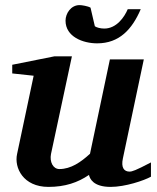

<svg xmlns="http://www.w3.org/2000/svg" viewBox="-20 -721 614 753"><path d="M572 -28V-84C511 -52 498 -48 488 -48C467 -48 454 -63 462 -100L544 -488H411L333 -118C297 -85 258 -58 213 -58C188 -58 174 -86 180 -117L262 -500H193L28 -467V-433L112 -424L47 -117C35 -63 71 12 170 12C235 12 285 -5 329 -35C332 -21 345 12 414 12C471 12 545 -13 572 -28ZM532 -685H481C468 -654 437 -609 389 -609C374 -609 359 -613 352 -618L335 -691C325 -697 301 -701 292 -701C258 -701 237 -668 237 -640C237 -577 305 -551 361 -551C448 -551 498 -606 532 -685Z"/></svg>

Font: Veleka
Style: Bold Italic
Weight: 700
Italic angle: -12°
Designer: Stefan Peev, Context Ltd, 2016; SIL International, 1997-2014.
Foundry: Stefan Peev, Context Ltd, 2016
Version: Version 5.000